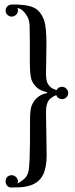

<svg xmlns="http://www.w3.org/2000/svg" viewBox="-20 -715 333 856"><path d="M17 70Q24 66 32 66Q43 66 51.5 74.5Q60 83 60 94Q60 97 58 103Q78 93 91.5 79Q105 65 108 43Q109 37 110 27Q111 17 112 -7Q113 -31 113.5 -73.5Q114 -116 114 -187Q114 -220 120 -241Q128 -262 142 -276Q161 -295 190 -300V-304Q156 -311 139 -330Q122 -348 118 -369Q113 -392 113 -446V-537Q113 -578 112 -600.5Q111 -623 103 -639Q100 -645 95 -652Q90 -659 84 -665Q78 -671 71 -675Q64 -679 58 -679Q59 -676 59.5 -673.5Q60 -671 60 -668Q60 -657 51.5 -649Q43 -641 32 -641Q21 -641 13 -649Q5 -657 5 -668Q5 -678 12.5 -686.5Q20 -695 37 -695Q77 -695 104.5 -689.5Q132 -684 149 -669Q166 -653 177 -624Q187 -594 187 -517L186 -437L185 -388Q185 -361 191 -346Q198 -331 213 -321Q218 -319 222.5 -317Q227 -315 232 -313Q240 -328 256 -328Q268 -328 276 -319.5Q284 -311 284 -300Q284 -289 276 -281Q268 -273 256 -273Q248 -273 240.5 -278Q233 -283 231 -291Q211 -283 201 -272Q185 -255 185 -215L186 -157L188 -23Q188 32 172 64Q161 85 145 96.5Q129 108 109.5 113.5Q90 119 69.5 120Q49 121 30 121Q19 121 12 113Q5 105 5 94Q5 77 17 70Z"/></svg>

Font: Wachinanga
Style: Regular
Weight: 400
Designer: deFharo
Foundry: deFharo
Version: Wachinanga: Version 2.001 2013